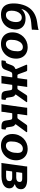

<svg xmlns="http://www.w3.org/2000/svg" viewBox="1550 -2355 815 3955"><g transform="rotate(90 1957.5 -377.5)"><path d="M284.3 10Q196 10 140.7 -27.2Q85.4 -64.5 64.2 -139.8Q42.9 -215.2 55.2 -329.6L99 -399L158.5 -398.7Q192.6 -446 247.1 -471.2Q301.7 -496.3 362.5 -496.3Q437.5 -496.3 489.7 -468.1Q541.9 -439.9 567.3 -388.3Q592.6 -336.6 586.2 -266.6Q581.2 -208.7 557.7 -158.2Q534.2 -107.6 495 -69.9Q455.7 -32.3 402.3 -11.1Q349 10 284.3 10ZM289.6 -92.4Q337.3 -92.4 369.4 -123.4Q401.6 -154.4 418 -201.6Q434.5 -248.8 434.5 -296.5Q434.5 -359.6 409.8 -389Q385.2 -418.4 341.8 -418.4Q300.2 -418.4 268.2 -390.6Q236.1 -362.8 218 -315.2Q199.9 -267.5 199.9 -207.3Q199.9 -152.5 221.5 -122.5Q243.2 -92.4 289.6 -92.4ZM149.9 -318.4 55.2 -329.6Q72 -452.8 120 -537Q168 -621.2 247.4 -670.2Q326.8 -719.1 437.1 -735Q479.9 -741.2 511.4 -745.8Q542.8 -750.4 573.7 -757.4Q585.1 -759.8 591 -763.4Q596.9 -767 597.9 -763.7L591.4 -650.9Q591 -640.5 592.2 -633.3Q593.5 -626.2 590.2 -625.9Q544.4 -620.8 513.7 -618.1Q483.1 -615.5 443.3 -612.4Q374.1 -607.6 314.9 -583.6Q255.8 -559.5 215.9 -514.9Q176.1 -470.2 163.6 -401.4Z M884.3 10Q811.4 10 757.9 -19.3Q704.3 -48.6 675.4 -101.4Q646.5 -154.3 646.5 -223.1Q646.5 -293.4 670.6 -351.6Q694.8 -409.8 737 -451.8Q779.2 -493.9 834.4 -516.9Q889.6 -540 950.7 -540Q1024.3 -540 1077.5 -509.7Q1130.8 -479.4 1159.4 -425.9Q1187.9 -372.4 1187.9 -302.3Q1187.9 -212.6 1147.8 -141.7Q1107.7 -70.9 1039 -30.4Q970.4 10 884.3 10ZM887.6 -92.1Q929.2 -92.1 962.7 -119.7Q996.3 -147.3 1016.3 -200.8Q1036.2 -254.2 1036.2 -332.1Q1036.2 -386 1014.3 -413.4Q992.4 -440.7 948.7 -440.7Q908.1 -440.7 874.1 -413Q840.1 -385.2 819.9 -331.3Q799.6 -277.3 799.6 -199Q799.6 -146.1 822 -119.1Q844.3 -92.1 887.6 -92.1Z M1240.4 0Q1232.4 0 1227.3 -2.6Q1222.3 -5.1 1223.3 -12.4L1233 -75Q1234.7 -81.9 1237.4 -85.5Q1240.1 -89.2 1247.7 -89.2Q1263.1 -89.2 1272.9 -96.2Q1282.7 -103.3 1289.1 -120.3L1325.3 -214.8Q1335.6 -240.8 1351.5 -257.6Q1367.4 -274.4 1391.6 -283.5Q1415.9 -292.6 1449.4 -294.7L1512.8 -328.8H1564Q1575.4 -328.1 1581.7 -330.1Q1587.9 -332.1 1588.9 -328.8L1613.8 -505Q1615.2 -516.4 1614.5 -523.2Q1613.7 -530 1617 -530H1746Q1757.4 -529.3 1763.7 -531.3Q1770 -533.3 1771 -530L1746.1 -353.7Q1744.7 -343.3 1745.4 -336.1Q1746.2 -328.8 1742.9 -328.8H1816.9L1874.6 -294.7Q1924.8 -291.9 1948.1 -272.4Q1971.5 -252.9 1977.3 -214.8L1992.1 -120.3Q1995.4 -101.9 2005.7 -95.5Q2016.1 -89.2 2028.5 -89.2Q2040.5 -89.2 2038.8 -76.5L2030.5 -12.4Q2029.8 -5.1 2024.2 -2.6Q2018.7 0 2010 0H1962.8Q1914.3 0 1887.8 -17.9Q1861.3 -35.7 1853.2 -87.7L1840.5 -169.4Q1836.9 -195 1830.8 -206.1Q1824.7 -217.2 1815.2 -219.9Q1805.7 -222.5 1790.1 -222.5H1752.9Q1742.5 -223.2 1735.7 -221.2Q1729 -219.2 1728 -222.5L1700.1 -25Q1698.7 -14.6 1699.5 -7.3Q1700.2 0 1697 0H1567.9Q1557.5 -0.7 1550.7 1.3Q1544 3.3 1543 0L1570.8 -197.6Q1572.3 -209 1571.5 -215.7Q1570.7 -222.5 1574 -222.5H1513.2Q1498.1 -222.5 1487.1 -218.7Q1476.1 -214.9 1467.9 -203.3Q1459.7 -191.8 1450.8 -169.4L1420.2 -87.7Q1402.4 -35.7 1370.5 -17.9Q1338.7 0 1295.6 0ZM1529.7 -267.5 1392.9 -282.9Q1400.9 -286.3 1402.1 -293.5Q1403.3 -300.7 1399.9 -308.6L1315.3 -508.5Q1306.3 -530 1329.3 -530H1422.4Q1435.2 -530 1441.3 -524Q1447.3 -518 1450.8 -507.3L1506.6 -354.1Q1511.6 -340.3 1517.8 -334.6Q1524 -328.8 1536.4 -328.8ZM1782.5 -267.5 1789.2 -328.8Q1810.2 -328.8 1818 -334.7Q1825.8 -340.6 1833.8 -354.1L1933.9 -507.6Q1940.2 -517.4 1947.7 -523.7Q1955.1 -530 1967.7 -530H2070.8Q2092.8 -530 2078.8 -509L1933.3 -304.6Q1927.9 -297.4 1927.6 -291.1Q1927.3 -284.7 1932.8 -281Z M2126.9 0 2197.8 -505Q2199.2 -516.4 2198.4 -523.2Q2197.6 -530 2200.9 -530H2330Q2341.4 -529.3 2347.7 -531.3Q2353.9 -533.3 2354.9 -530L2330.1 -353.7Q2328.6 -343.3 2329.4 -336.1Q2330.2 -328.8 2326.9 -328.8H2426.7L2484.4 -294.7Q2534.5 -291.9 2558.7 -271.6Q2582.9 -251.4 2587.8 -214.8L2602.5 -120.3Q2605.8 -101.9 2615.8 -95.5Q2625.8 -89.2 2638.3 -89.2Q2651 -89.2 2649.2 -76.5L2641 -13.1Q2640.3 -5.9 2635.4 -2.9Q2630.6 0 2619 0H2576.2Q2527.7 0 2499.4 -17.9Q2471.2 -35.7 2463 -87.7L2450.3 -169.4Q2445.5 -205.9 2434.6 -214.2Q2423.7 -222.5 2400.5 -222.5H2336.9Q2326.5 -223.2 2319.7 -221.2Q2313 -219.2 2312 -222.5L2284.1 -25Q2282.7 -14.6 2283.4 -7.3Q2284.2 0 2280.9 0H2151.9Q2141.5 -0.7 2134.7 1.3Q2127.9 3.3 2126.9 0ZM2392.6 -267.5 2391.8 -328.8Q2412.8 -328.8 2420 -334.7Q2427.2 -340.6 2436.7 -354.1L2544.3 -507.3Q2550.9 -517.7 2559.5 -523.9Q2568 -530 2579.1 -530H2689.2Q2700.6 -530 2702.6 -524.1Q2704.5 -518.3 2697.2 -507.9L2546.2 -303.1Q2533.9 -286.4 2546.2 -279.3Z M2978.3 10Q2905.4 10 2851.9 -19.3Q2798.3 -48.6 2769.4 -101.4Q2740.5 -154.3 2740.5 -223.1Q2740.5 -293.4 2764.6 -351.6Q2788.8 -409.8 2831 -451.8Q2873.2 -493.9 2928.4 -516.9Q2983.6 -540 3044.7 -540Q3118.3 -540 3171.5 -509.7Q3224.8 -479.4 3253.4 -425.9Q3281.9 -372.4 3281.9 -302.3Q3281.9 -212.6 3241.8 -141.7Q3201.7 -70.9 3133 -30.4Q3064.4 10 2978.3 10ZM2981.6 -92.1Q3023.2 -92.1 3056.7 -119.7Q3090.3 -147.3 3110.3 -200.8Q3130.2 -254.2 3130.2 -332.1Q3130.2 -386 3108.3 -413.4Q3086.4 -440.7 3042.7 -440.7Q3002.1 -440.7 2968.1 -413Q2934.1 -385.2 2913.9 -331.3Q2893.6 -277.3 2893.6 -199Q2893.6 -146.1 2916 -119.1Q2938.3 -92.1 2981.6 -92.1Z M3336.9 0 3407.8 -505Q3409.2 -516.4 3408.4 -523.2Q3407.6 -530 3410.9 -530H3673.4Q3774.9 -529.7 3826.4 -496.8Q3877.8 -463.9 3877.8 -404.6Q3877.8 -355 3853.3 -323.7Q3828.7 -292.4 3782.3 -278.1Q3778.3 -277.1 3777.4 -273.4Q3776.6 -269.7 3780.3 -268Q3820.8 -255.1 3840.2 -228.6Q3859.6 -202 3859.6 -165.7Q3859.6 -109 3825.9 -72.4Q3792.3 -35.7 3736.4 -18Q3680.5 -0.3 3613.5 0H3361.9Q3351.5 -0.7 3344.7 1.3Q3337.9 3.3 3336.9 0ZM3615.9 -95.6Q3661.4 -96.1 3685.9 -112.1Q3710.4 -128.1 3710.4 -169.1Q3710.4 -197.3 3691.8 -209.5Q3673.1 -221.6 3632.9 -221.1H3536.7Q3526.2 -221.8 3519.5 -219.8Q3512.7 -217.8 3511.7 -221.1L3497.7 -120.5Q3496.2 -110.1 3497 -102.8Q3497.8 -95.6 3494.5 -95.6ZM3638.7 -304.5Q3681.7 -305.7 3704.8 -322.1Q3728 -338.6 3728 -378.9Q3728 -404.5 3710.1 -416.4Q3692.2 -428.3 3653.7 -428H3565.7Q3555.3 -428.7 3548.5 -426.7Q3541.7 -424.7 3540.7 -428L3527 -329.5Q3525.5 -319.1 3526.3 -311.8Q3527.1 -304.5 3523.8 -304.5Z"/></g></svg>

Font: Libre Franklin Thin
Style: Italic
Weight: 100
Italic angle: -8°
Designer: Pablo Impallari, Rodrigo Fuenzalida, Nhung Nguyen
Foundry: Impallari Type
Version: Version 3.000